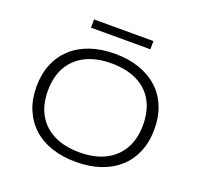

<svg xmlns="http://www.w3.org/2000/svg" viewBox="-147 -1033 1250 1203"><g transform="rotate(20 478.0 -431.0)"><path d="M478 8Q387 8 314.5 -16.5Q242 -41 191 -88Q140 -135 112.5 -201.5Q85 -268 85 -352Q85 -436 112.5 -502.5Q140 -569 191 -616Q242 -663 315 -688Q388 -713 479 -713Q569 -713 641.5 -688Q714 -663 765 -616.5Q816 -570 843.5 -503.5Q871 -437 871 -353Q871 -269 843.5 -202Q816 -135 765 -88.5Q714 -42 641.5 -17Q569 8 478 8ZM478 -56Q577 -56 647.5 -91Q718 -126 756.5 -192.5Q795 -259 795 -353Q795 -447 757.5 -513.5Q720 -580 648.5 -614.5Q577 -649 478 -649Q379 -649 308 -614Q237 -579 199 -512.5Q161 -446 161 -352Q161 -258 199 -192Q237 -126 308 -91Q379 -56 478 -56ZM280 -815V-870H676V-815Z"/></g></svg>

Font: Nunito Sans 10pt Expanded Light
Style: Regular
Weight: 300
Width: 7
Designer: Vernon Adams
Foundry: Vernon Adams
Version: Version 3.101;gftools[0.9.27]